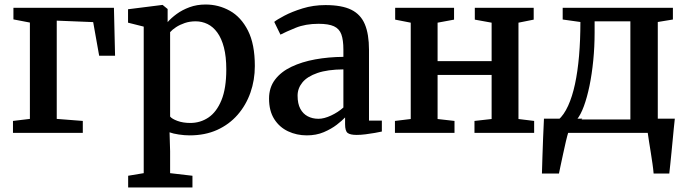

<svg xmlns="http://www.w3.org/2000/svg" viewBox="-20 -589 3054 851"><path d="M37.5 0V-53L112.5 -62V-489L39.5 -503V-554.5H485L490 -342H419.5L393 -491L231.5 -497.5V-62L347 -53V0Z M548 242V190L617 178.5V-471L547.5 -488.5V-548L698.5 -567H701L723 -549V-491Q738.5 -509 763 -527Q787.5 -545 820 -557Q852.5 -569 891.5 -569Q949 -569 998.8 -541.2Q1048.5 -513.5 1079 -453.5Q1109.5 -393.5 1109.5 -296.5Q1109.5 -234 1090 -178.5Q1070.5 -123 1033.2 -80.2Q996 -37.5 942.5 -13.2Q889 11 820.5 11Q797.5 11 772.5 7.2Q747.5 3.5 731.5 -2.5L734 81V178.5L833 190V242ZM823.5 -44Q868 -44 904 -68.2Q940 -92.5 961.5 -144.8Q983 -197 983 -281.5Q983 -338 972.5 -378.5Q962 -419 943.2 -444.8Q924.5 -470.5 899.8 -482.5Q875 -494.5 847 -494.5Q821 -494.5 799 -487Q777 -479.5 760.2 -468.5Q743.5 -457.5 734 -446.5V-72.5Q741.5 -62.5 766.2 -53.2Q791 -44 823.5 -44Z M1340 11Q1295 11 1256.8 -7Q1218.5 -25 1195.5 -61.2Q1172.5 -97.5 1172.5 -152Q1172.5 -201 1199 -236Q1225.5 -271 1271.8 -293Q1318 -315 1377.2 -325.8Q1436.5 -336.5 1502 -337V-369Q1502 -411.5 1493 -436.5Q1484 -461.5 1460.2 -472.5Q1436.5 -483.5 1392 -483.5Q1334 -483.5 1290.5 -465.8Q1247 -448 1223 -435.5L1195.5 -492Q1206.5 -501.5 1240 -519.2Q1273.5 -537 1321.2 -551.8Q1369 -566.5 1422.5 -566.5Q1495 -566.5 1537 -545.8Q1579 -525 1597.2 -481.2Q1615.5 -437.5 1615.5 -368V-54.5H1672.5V-6Q1661.5 -3.5 1642 0Q1622.5 3.5 1600.8 6.2Q1579 9 1561 9Q1532 9 1520.8 0.2Q1509.5 -8.5 1509.5 -38.5V-68.5Q1497 -55 1472.8 -36.2Q1448.5 -17.5 1415 -3.2Q1381.5 11 1340 11ZM1391.5 -62.5Q1416.5 -62.5 1447.5 -77Q1478.5 -91.5 1502 -112.5V-281.5Q1432 -281 1387 -265.5Q1342 -250 1320.5 -223.8Q1299 -197.5 1299 -165Q1299 -129.5 1311 -107Q1323 -84.5 1344 -73.5Q1365 -62.5 1391.5 -62.5Z M1730.5 0V-53L1800.5 -61.5V-488.5L1731.5 -502V-554.5H1992.5V-502L1919.5 -488.5V-318H2159V-488.5L2084.5 -502V-554.5H2345.5V-502L2278 -488.5V-61.5L2347.5 -53V0H2083V-53L2159 -61.5V-257H1919.5V-61.5L1994.5 -53V0Z M2434 0V-58H2455Q2479.5 -79.5 2498 -120Q2516.5 -160.5 2528.5 -216.2Q2540.5 -272 2546.5 -341.5Q2552.5 -411 2552.5 -491.5L2474 -502.5V-554.5H2962.5V-502.5L2895.5 -491.5V0ZM2537 -59.5H2774V-494.5H2615.5V-445Q2615.5 -381.5 2609.5 -321Q2603.5 -260.5 2592.8 -208.5Q2582 -156.5 2567.8 -118Q2553.5 -79.5 2537 -59.5ZM2382 180Q2383 146.5 2384.2 106.2Q2385.5 66 2387.2 22.2Q2389 -21.5 2391 -63H2561L2499.5 -4.5Q2494.5 11 2488.2 37.8Q2482 64.5 2475.8 93.5Q2469.5 122.5 2464.5 146.2Q2459.5 170 2457.5 180ZM2877 180Q2875.5 161 2872 136.8Q2868.5 112.5 2864.5 87.2Q2860.5 62 2856.8 39Q2853 16 2851 0L2808 -63H2971Q2969 -45 2966.5 -20.2Q2964 4.5 2961.5 32Q2959 59.5 2956.2 86.8Q2953.5 114 2951 138.2Q2948.5 162.5 2946.5 180Z"/></svg>

Font: Merriweather 20pt SemiBold
Style: Regular
Weight: 600
Version: Version 2.100